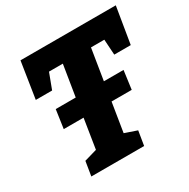

<svg xmlns="http://www.w3.org/2000/svg" viewBox="-160 -853 982 998"><g transform="rotate(-30 331.5 -353.5)"><path d="M528 -489 522 -582H442L412 -396H530L515 -285H394L366 -111L439 -86L425 0H108L122 -86L198 -108L226 -285H107L123 -396H243L273 -582H190L155 -489H57L91 -707H663L627 -489Z"/></g></svg>

Font: Bitter Pro ExtraBold
Style: Italic
Weight: 800
Italic angle: -9°
Designer: Sol Matas, and Bitter project Authors
Foundry: Sol Matas
Version: Version 1.010